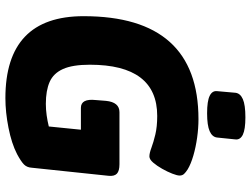

<svg xmlns="http://www.w3.org/2000/svg" viewBox="-129 -793 930 712"><g transform="rotate(90 336.0 -437.0)"><path d="M344 8Q40 8 40 -282Q40 -708 422 -708Q455 -708 490.5 -703Q526 -698 557 -689Q588 -680 608 -668Q619 -661 625 -654.5Q631 -648 631 -638Q631 -629 624 -611Q617 -593 606 -573.5Q595 -554 583 -540Q571 -526 560 -526Q548 -526 528 -533.5Q508 -541 479 -548Q450 -555 410 -555Q220 -555 220 -305Q220 -241 236 -205.5Q252 -170 284 -156Q316 -142 365 -142Q386 -142 407.5 -145Q429 -148 449 -153L461 -272H380Q345 -272 351 -327L354 -365Q359 -415 396 -415H589Q614 -415 624 -405.5Q634 -396 632 -375L602 -90Q601 -72 590 -61Q579 -50 551 -35Q512 -15 454 -3.5Q396 8 344 8ZM400 -740Q355 -740 335.5 -749.5Q316 -759 318 -777L324 -845Q326 -863 347.5 -872.5Q369 -882 415 -882Q460 -882 479.5 -872.5Q499 -863 497 -845L490 -777Q488 -759 466.5 -749.5Q445 -740 400 -740Z"/></g></svg>

Font: Asap ExtraBold
Style: Italic
Weight: 800
Italic angle: -6°
Designer: Pablo Cosgaya
Foundry: Omnibus-Type
Version: Version 3.001; ttfautohint (v1.8.4.7-5d5b)